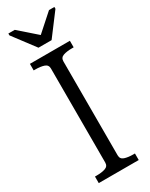

<svg xmlns="http://www.w3.org/2000/svg" viewBox="-232 -945 774 990"><g transform="rotate(-30 155.0 -450.5)"><path d="M116 -760H194L292 -890V-901H260L148 -801H170L56 -901H18V-890ZM118 -75V-635Q118 -657 97.5 -664Q77 -671 46 -671H36V-710H274V-671H264Q233 -671 212.5 -664Q192 -657 192 -635V-75Q192 -53 212.5 -46Q233 -39 264 -39H274V0H36V-39H46Q77 -39 97.5 -46Q118 -53 118 -75Z"/></g></svg>

Font: Roboto Serif 28pt Condensed Light
Style: Regular
Weight: 300
Width: 3
Designer: Greg Gazdowicz
Foundry: Commercial Type
Version: Version 1.008